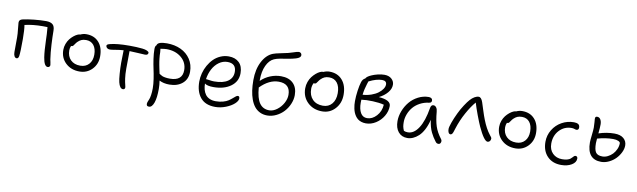

<svg xmlns="http://www.w3.org/2000/svg" viewBox="-48 -1313 7144 2154"><g transform="rotate(10 3524.5 -236.5)"><path d="M476.1 -28.8Q435.5 -28.8 419.9 -128.9Q414.1 -165.5 410.6 -213.4Q407.2 -261.2 405.3 -322.3Q403.3 -383.3 402.8 -390.1Q400.4 -429.2 397 -469.2L347.2 -470.2Q228 -470.2 138.2 -448.2Q147.9 -393.1 147.9 -289.1Q147.9 -143.1 141.1 -96.2Q136.2 -64.9 116.2 -64.9Q99.6 -64.9 89.8 -82.8Q80.1 -100.6 80.1 -129.9Q80.1 -150.4 80.6 -210Q81.1 -269.5 81.1 -295.9Q81.1 -338.4 74.5 -392.3Q67.9 -446.3 67.9 -462.9Q67.9 -481.4 77.6 -491.5Q87.4 -501.5 107.9 -505.9Q159.7 -517.6 232.7 -525.4Q305.7 -533.2 370.1 -533.2Q420.4 -533.2 445.3 -512.2Q470.2 -491.2 470.2 -439Q470.2 -378.9 475.1 -285.6Q480 -192.4 491.2 -118.2Q492.2 -111.8 497.6 -87.9Q502.9 -64 502.9 -55.2Q502.9 -44.4 495.6 -36.6Q488.3 -28.8 476.1 -28.8Z M835.4 -41Q739.7 -41 677.7 -99.6Q615.7 -158.2 615.7 -249Q615.7 -284.7 628.2 -317.9Q640.6 -351.1 659.2 -374.8Q677.7 -398.4 699.7 -416.3Q721.7 -434.1 741 -442.9Q760.3 -451.7 773.4 -451.2Q807.1 -466.8 841.8 -466.8Q931.6 -466.8 983.6 -408.2Q1035.6 -349.6 1035.6 -249Q1035.6 -159.7 978.3 -100.3Q920.9 -41 835.4 -41ZM682.6 -255.9Q682.6 -187.5 723.1 -147.2Q763.7 -106.9 832.5 -106.9Q894.5 -106.9 931.2 -147.2Q967.8 -187.5 967.8 -254.9Q967.8 -323.7 936.5 -362.8Q905.3 -401.9 849.6 -401.9Q817.9 -401.9 796.4 -392.3Q774.9 -382.8 754.9 -362.8Q742.7 -350.6 732.9 -335Q723.1 -319.3 716.8 -313Q710.4 -306.6 698.7 -306.2Q696.8 -307.1 693.8 -307.1Q682.6 -282.2 682.6 -255.9Z M1351.1 69.8Q1314.5 69.8 1297.4 0Q1290 -28.8 1285.2 -93.3Q1280.3 -157.7 1280.3 -220.2Q1280.3 -256.3 1283.2 -361.8Q1240.2 -359.4 1193.8 -351.1Q1147.5 -342.8 1128.9 -342.8Q1108.9 -342.8 1096.4 -353.5Q1084 -364.3 1084 -378.9Q1084 -386.7 1091.6 -392.3Q1099.1 -397.9 1118.2 -402.8Q1195.3 -423.8 1341.3 -423.8Q1419.9 -423.8 1486.3 -417Q1520 -413.6 1541.5 -403.6Q1563 -393.6 1563 -381.8Q1563 -355 1527.3 -355Q1506.8 -355 1448.5 -359.4Q1390.1 -363.8 1356 -363.8H1350.1Q1348.1 -312 1348.1 -164.1Q1348.1 -99.1 1354.7 -53.5Q1361.3 -7.8 1367.7 13.9Q1374 35.6 1374 43Q1374 69.8 1351.1 69.8Z M1672.9 211.9Q1657.7 211.9 1650.9 205.8Q1644 199.7 1644 184.1Q1644 173.8 1649.4 159.4Q1654.8 145 1661.6 129.4Q1668.5 113.8 1673.8 79.6Q1679.2 45.4 1679.2 1Q1679.2 -44.4 1670.2 -104Q1661.1 -163.6 1650.1 -212.4Q1639.2 -261.2 1630.1 -323Q1621.1 -384.8 1621.1 -435.1Q1621.1 -470.7 1636.2 -480Q1643.1 -522.9 1749 -522.9Q1837.4 -522.9 1907.5 -490.2Q1977.5 -457.5 2018.3 -395.8Q2059.1 -334 2059.1 -252.9Q2059.1 -168 2002.2 -119.9Q1945.3 -71.8 1854 -71.8Q1787.6 -71.8 1739.3 -97.2Q1747.1 -49.3 1747.1 -2.9Q1747.1 100.1 1726.8 156Q1706.5 211.9 1672.9 211.9ZM1690.9 -413.1Q1690.9 -395 1691.9 -377Q1692.9 -358.9 1695.3 -339.4Q1697.8 -319.8 1699.5 -306.2Q1701.2 -292.5 1705.6 -270.3Q1710 -248 1711.9 -238.3Q1713.9 -228.5 1719.2 -203.6Q1724.6 -178.7 1726.1 -171.9Q1729 -170.4 1739.7 -163.6Q1750.5 -156.7 1760.5 -151.9Q1770.5 -147 1794.2 -142.6Q1817.9 -138.2 1849.1 -138.2Q1991.2 -138.2 1991.2 -258.8Q1991.2 -346.7 1924.6 -402.3Q1857.9 -458 1755.9 -458Q1737.8 -458 1687 -450.2Q1690.9 -427.7 1690.9 -413.1Z M2403.8 85.9Q2291.5 85.9 2235.6 18.3Q2179.7 -49.3 2179.7 -164.1Q2179.7 -211.4 2192.1 -259.3Q2204.6 -307.1 2228.8 -350.1Q2252.9 -393.1 2285.9 -426.3Q2318.8 -459.5 2363.5 -479.2Q2408.2 -499 2457.5 -499Q2532.2 -499 2575.9 -456.8Q2619.6 -414.6 2619.6 -335Q2619.6 -240.7 2543.2 -185.3Q2466.8 -129.9 2346.7 -129.9Q2274.4 -129.9 2246.6 -152.8Q2247.1 -114.7 2255.4 -84.2Q2263.7 -53.7 2281.2 -29.3Q2298.8 -4.9 2329.1 8.5Q2359.4 22 2399.9 22Q2444.3 22 2481.7 11.5Q2519 1 2541.7 -14.2Q2564.5 -29.3 2581.5 -44.2Q2598.6 -59.1 2611.8 -69.6Q2625 -80.1 2634.8 -80.1Q2654.8 -80.1 2654.8 -54.2Q2654.8 -26.4 2619.6 6.1Q2584.5 38.6 2524.7 62.3Q2464.8 85.9 2403.8 85.9ZM2256.8 -203.1Q2264.2 -203.1 2291.5 -198.5Q2318.8 -193.8 2342.8 -193.8Q2445.3 -193.8 2499.5 -231.9Q2553.7 -270 2553.7 -338.9Q2553.7 -435.1 2454.6 -435.1Q2402.3 -435.1 2357.9 -403.1Q2313.5 -371.1 2285.9 -318.6Q2258.3 -266.1 2249.5 -203.1Z M2995.6 79.1Q2948.7 79.1 2911.4 60.8Q2874 42.5 2848.6 10.3Q2823.2 -22 2806.4 -68.1Q2789.6 -114.3 2782 -168Q2774.4 -221.7 2774.4 -285.2Q2774.4 -408.7 2820.1 -496.3Q2865.7 -584 2938.5 -612.8Q2963.9 -623 3027.6 -635.7Q3091.3 -648.4 3107.4 -652.8Q3129.9 -658.7 3156.5 -667.5Q3183.1 -676.3 3198.5 -680.7Q3213.9 -685.1 3222.7 -685.1Q3236.3 -685.1 3246.3 -676.3Q3256.3 -667.5 3256.3 -651.9Q3256.3 -624 3203.6 -607.9Q3165 -596.2 3116 -588.4Q3066.9 -580.6 3027.3 -573.5Q2987.8 -566.4 2960.4 -554.2Q2908.7 -531.2 2877.2 -463.6Q2845.7 -396 2845.7 -300.8V-288.1Q2892.6 -333.5 2951.9 -357.7Q3011.2 -381.8 3073.7 -381.8Q3163.1 -381.8 3212.4 -333.7Q3261.7 -285.6 3261.7 -199.2Q3261.7 -148.4 3240.2 -97.9Q3218.8 -47.4 3183.1 -8.5Q3147.5 30.3 3097.7 54.7Q3047.9 79.1 2995.6 79.1ZM3058.6 -316.9Q2950.2 -316.9 2848.6 -213.9Q2858.4 -90.8 2897.7 -36.4Q2937 18.1 3007.8 18.1Q3051.8 18.1 3095 -13.9Q3138.2 -45.9 3164.8 -94.2Q3191.4 -142.6 3191.4 -189Q3191.4 -316.9 3058.6 -316.9Z M3594.2 -73.2Q3493.2 -73.2 3428.2 -135.7Q3363.3 -198.2 3363.3 -294.9Q3363.3 -333.5 3376 -369.1Q3388.7 -404.8 3408.2 -429.9Q3427.7 -455.1 3450.4 -474.4Q3473.1 -493.7 3493.4 -502.9Q3513.7 -512.2 3527.3 -512.2Q3530.3 -512.2 3531.2 -511.2Q3566.4 -526.9 3600.1 -526.9Q3692.9 -526.9 3746.6 -465.3Q3800.3 -403.8 3800.3 -297.9Q3800.3 -202.1 3741.2 -137.7Q3682.1 -73.2 3594.2 -73.2ZM3430.2 -301.8Q3430.2 -226.1 3473.6 -181.6Q3517.1 -137.2 3591.3 -137.2Q3656.2 -137.2 3694.3 -182.6Q3732.4 -228 3732.4 -304.2Q3732.4 -379.4 3699.7 -421.1Q3667 -462.9 3608.4 -462.9Q3576.7 -462.9 3555.2 -453.1Q3533.7 -443.4 3513.2 -422.9Q3501 -410.6 3491.2 -395.3Q3481.4 -379.9 3475.1 -373.5Q3468.8 -367.2 3457 -367.2Q3449.2 -367.2 3446.3 -368.2Q3430.2 -336.9 3430.2 -301.8Z M4101.1 -25.9Q4072.8 -25.9 4049.1 -33.7Q4025.4 -41.5 4008.8 -54.4Q3992.2 -67.4 3979.5 -85.9Q3966.8 -104.5 3959 -124Q3951.2 -143.6 3946.3 -166.5Q3941.4 -189.5 3939.7 -209.2Q3938 -229 3938 -250Q3938 -305.7 3947 -369.6Q3956.1 -433.6 3967.8 -470.2Q3979 -507.8 4007.8 -521Q4019 -544.4 4067.9 -565.9Q4096.7 -579.1 4137 -589.1Q4177.2 -599.1 4212.9 -599.1Q4265.1 -599.1 4295.4 -571.3Q4325.7 -543.5 4325.7 -504.9Q4325.7 -457 4288.8 -413.8Q4252 -370.6 4193.8 -341.8Q4332 -332 4332 -263.2Q4332 -203.6 4299.6 -148.7Q4267.1 -93.8 4213.4 -59.8Q4159.7 -25.9 4101.1 -25.9ZM4197.8 -537.1Q4132.8 -537.1 4047.9 -494.1Q4046.9 -491.2 4037.6 -461.9Q4028.3 -432.6 4021.2 -402.1Q4014.2 -371.6 4009.8 -335.9Q4062.5 -339.4 4108.4 -355.7Q4154.3 -372.1 4184.3 -394.8Q4214.4 -417.5 4231.7 -443.6Q4249 -469.7 4249 -494.1Q4249 -537.1 4197.8 -537.1ZM4004.9 -243.2Q4004.9 -171.9 4029.8 -128.9Q4054.7 -85.9 4104 -85.9Q4162.6 -85.9 4210.7 -138.2Q4258.8 -190.4 4263.7 -267.1Q4210.9 -280.8 4136 -283.7Q4061 -286.6 4005.9 -278.8Q4004.9 -267.6 4004.9 -243.2Z M4586.9 55.2Q4522 55.2 4484.4 9.8Q4446.8 -35.6 4446.8 -112.8Q4446.8 -170.9 4469.5 -229.5Q4492.2 -288.1 4531 -334.7Q4569.8 -381.3 4626.7 -410.6Q4683.6 -439.9 4746.6 -439.9Q4765.1 -439.9 4776.9 -430.9Q4788.6 -421.9 4788.6 -405.8Q4788.6 -379.9 4757.8 -377Q4704.1 -370.6 4658.2 -345.9Q4612.3 -321.3 4582 -285.4Q4551.8 -249.5 4534.7 -204.8Q4517.6 -160.2 4517.6 -113.8Q4517.6 -85.4 4521.2 -64.9Q4524.9 -44.4 4536.6 -18.1Q4553.2 -8.8 4582.5 -8.8Q4651.4 -8.8 4703.9 -89.6Q4756.3 -170.4 4780.8 -320.8Q4787.1 -357.9 4814 -357.9Q4833.5 -357.9 4846.7 -339.8Q4859.9 -321.8 4861.8 -292Q4870.6 -191.9 4891.4 -128.7Q4912.1 -65.4 4962.9 1Q4976.1 18.1 4969 38.6Q4961.9 59.1 4942.9 59.1Q4930.2 59.1 4922.4 54.2Q4914.6 49.3 4906.7 38.1Q4888.2 13.2 4876.5 -5.4Q4864.7 -23.9 4850.8 -52Q4836.9 -80.1 4827.6 -114.5Q4818.4 -148.9 4812.5 -191.9Q4796.9 -127 4771 -77.9Q4745.1 -28.8 4714.4 -0.7Q4683.6 27.3 4651.6 41.3Q4619.6 55.2 4586.9 55.2Z M5058.1 -69.8Q5042.5 -69.8 5034.4 -85.4Q5026.4 -101.1 5026.4 -125Q5026.4 -147.5 5045.2 -200.2Q5064 -252.9 5092.3 -312Q5116.7 -363.8 5148.7 -412.6Q5180.7 -461.4 5202.1 -484.9Q5225.1 -510.7 5250.5 -525.4Q5275.9 -540 5297.4 -540Q5327.1 -540 5345.2 -486.8Q5348.6 -477.5 5371.1 -406Q5393.6 -334.5 5408.2 -298.8Q5446.8 -199.7 5494.1 -140.1Q5497.6 -135.7 5503.2 -128.4Q5508.8 -121.1 5511 -117.9Q5513.2 -114.7 5515.1 -110.6Q5517.1 -106.4 5517.1 -103Q5517.1 -83.5 5506.6 -71.8Q5496.1 -60.1 5481.4 -60.1Q5441.4 -60.1 5371.1 -211.9Q5351.1 -255.9 5321.5 -334.7Q5292 -413.6 5275.4 -470.2Q5227.1 -414.6 5179.2 -327.6Q5131.3 -240.7 5100.1 -142.1Q5098.1 -136.7 5095.2 -126.7Q5092.3 -116.7 5090.3 -111.3Q5088.4 -106 5085.7 -98.1Q5083 -90.3 5080.3 -86.2Q5077.6 -82 5074.2 -77.9Q5070.8 -73.7 5066.9 -71.8Q5063 -69.8 5058.1 -69.8Z M5800.8 -41Q5705.1 -41 5643.1 -99.6Q5581.1 -158.2 5581.1 -249Q5581.1 -284.7 5593.5 -317.9Q5606 -351.1 5624.5 -374.8Q5643.1 -398.4 5665 -416.3Q5687 -434.1 5706.3 -442.9Q5725.6 -451.7 5738.8 -451.2Q5772.5 -466.8 5807.1 -466.8Q5897 -466.8 5949 -408.2Q6001 -349.6 6001 -249Q6001 -159.7 5943.6 -100.3Q5886.2 -41 5800.8 -41ZM5647.9 -255.9Q5647.9 -187.5 5688.5 -147.2Q5729 -106.9 5797.9 -106.9Q5859.9 -106.9 5896.5 -147.2Q5933.1 -187.5 5933.1 -254.9Q5933.1 -323.7 5901.9 -362.8Q5870.6 -401.9 5814.9 -401.9Q5783.2 -401.9 5761.7 -392.3Q5740.2 -382.8 5720.2 -362.8Q5708 -350.6 5698.2 -335Q5688.5 -319.3 5682.1 -313Q5675.8 -306.6 5664.1 -306.2Q5662.1 -307.1 5659.2 -307.1Q5647.9 -282.2 5647.9 -255.9Z M6339.4 53.2Q6239.7 53.2 6180.7 -8.3Q6121.6 -69.8 6121.6 -172.9Q6121.6 -247.1 6159.7 -309.8Q6197.8 -372.6 6261.5 -408.2Q6325.2 -443.8 6399.4 -443.8Q6429.7 -443.8 6448 -433.1Q6466.3 -422.4 6466.3 -393.1Q6466.3 -380.4 6459.5 -372.8Q6452.6 -365.2 6440.4 -365.2Q6431.6 -365.2 6417.5 -370.6Q6403.3 -376 6384.8 -376Q6301.8 -376 6245.6 -315.9Q6189.5 -255.9 6189.5 -164.1Q6189.5 -94.7 6231.2 -53.5Q6272.9 -12.2 6338.4 -12.2Q6372.1 -12.2 6395.8 -18.8Q6419.4 -25.4 6431.2 -34.7Q6442.9 -43.9 6450.7 -53Q6458.5 -62 6465.8 -68.6Q6473.1 -75.2 6482.4 -75.2Q6493.7 -75.2 6500 -67.9Q6506.3 -60.5 6506.3 -48.8Q6506.3 -4.4 6457.8 24.4Q6409.2 53.2 6339.4 53.2Z M6775.4 -59.1Q6614.3 -59.1 6614.3 -252.9Q6614.3 -276.4 6621.3 -336.4Q6628.4 -396.5 6628.4 -422.9Q6628.4 -452.6 6625.5 -485.4Q6622.6 -518.1 6622.6 -521Q6622.6 -537.1 6627.4 -543.5Q6632.3 -549.8 6645.5 -549.8Q6670.4 -549.8 6683.8 -527.3Q6697.3 -504.9 6697.3 -471.2Q6697.3 -434.6 6690.4 -368.2Q6779.8 -397.9 6869.1 -397.9Q6937.5 -397.9 6973.9 -366.5Q7010.3 -335 7010.3 -286.1Q7010.3 -248 6990.5 -207.3Q6970.7 -166.5 6939 -133.8Q6907.2 -101.1 6863.5 -80.1Q6819.8 -59.1 6775.4 -59.1ZM6682.1 -255.9Q6682.1 -182.6 6702.6 -151.9Q6723.1 -121.1 6779.3 -121.1Q6809.1 -121.1 6839.4 -136Q6869.6 -150.9 6893.1 -175Q6916.5 -199.2 6931.4 -232.7Q6946.3 -266.1 6946.3 -300.8Q6946.3 -314.5 6923.6 -324.7Q6900.9 -335 6865.2 -335Q6779.8 -335 6685.5 -308.1Q6682.1 -272.9 6682.1 -255.9Z"/></g></svg>

Font: Shantell Sans Irregular Bouncy
Style: Regular
Weight: 300
Designer: Stephen Nixon, Anya Danilova, Shantell Martin
Foundry: Arrow Type
Version: Version 1.006;[9816181b4]